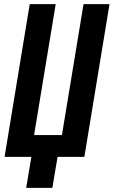

<svg xmlns="http://www.w3.org/2000/svg" viewBox="-20 -755 547 924"><path d="M106 149 131 0H2L123 -735H248L144 -105H278L382 -735H507L386 0H257L232 149Z"/></svg>

Font: Iosevka Term Curly XBd Obl
Style: Regular
Weight: 800
Italic angle: -9°
Designer: Belleve Invis
Foundry: Belleve Invis
Version: Version 32.3.0